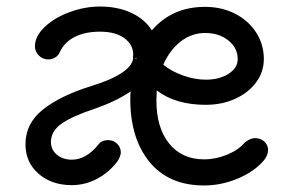

<svg xmlns="http://www.w3.org/2000/svg" viewBox="-20 -542 886 588"><path d="M801 -82Q801 -76 798 -67.5Q795 -59 790 -53Q760 -17 709 4.5Q658 26 605 26Q497 26 438 -46Q379 -118 379 -238Q379 -254 380 -262Q338 -233 273 -210Q203 -187 169.5 -164Q136 -141 136 -107Q136 -84 154 -68.5Q172 -53 200 -53Q244 -53 282 -100Q286 -106 294 -109.5Q302 -113 310 -113Q327 -113 338.5 -102Q350 -91 350 -75Q350 -69 346.5 -60.5Q343 -52 339 -47Q313 -13 276.5 6Q240 25 200 25Q138 25 98 -10Q58 -45 58 -100Q58 -164 111.5 -206.5Q165 -249 258 -278Q382 -316 388 -364H387L388 -375Q388 -405 361 -425Q334 -445 286 -445Q241 -445 209 -429Q177 -413 163 -382Q159 -372 149 -366Q139 -360 128 -360Q111 -360 99 -372Q87 -384 87 -400Q87 -431 117 -459.5Q147 -488 193.5 -505Q240 -522 286 -522Q341 -522 382.5 -502.5Q424 -483 445 -449Q507 -521 608 -521Q659 -521 700 -500Q741 -479 764.5 -442.5Q788 -406 788 -361Q788 -322 764.5 -290Q741 -258 700.5 -239.5Q660 -221 610 -221Q518 -221 460 -265L459 -234Q459 -151 498 -102.5Q537 -54 605 -54Q641 -54 676 -68.5Q711 -83 730 -106Q747 -119 761 -119Q778 -119 789.5 -108.5Q801 -98 801 -82ZM480 -344Q504 -324 540 -311Q576 -298 610 -298Q652 -298 680 -316Q708 -334 708 -361Q708 -395 679.5 -418Q651 -441 608 -441Q567 -441 533.5 -415Q500 -389 480 -344ZM394 -364 397 -361 398 -365Z"/></svg>

Font: Tsukimi Rounded Medium
Style: Regular
Weight: 500
Designer: Takashi Funayama
Foundry: Takashi Funayama
Version: Version 1.032; ttfautohint (v1.8.3)